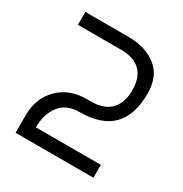

<svg xmlns="http://www.w3.org/2000/svg" viewBox="-137 -665 733 770"><g transform="rotate(30 230.0 -280.0)"><path d="M40 -559.6Q89.8 -559.6 240.2 -559.6Q320.3 -559.6 370.1 -519.5Q419.9 -480.5 419.9 -400.4Q419.9 -299.8 370.1 -250Q320.3 -200.2 219.7 -200.2Q160.2 -200.2 129.9 -160.2Q99.6 -120.1 99.6 -59.6Q200.2 -59.6 400.4 -59.6Q400.4 -44.9 400.4 0Q309.6 0 40 0Q40 -19.5 40 -80.1Q40 -160.2 89.8 -210Q139.6 -259.8 219.7 -259.8Q224.6 -259.8 230.5 -259.8Q235.4 -259.8 240.2 -259.8Q299.8 -259.8 330.1 -292Q360.4 -324.2 360.4 -379.9Q360.4 -440.4 330.1 -469.7Q299.8 -500 240.2 -500Q172.9 -500 40 -500Q40 -514.6 40 -559.6Z"/></g></svg>

Font: Moonwalk
Style: Regular
Weight: 400
Designer: BarCoded
Foundry: BarCoded
Version: Version 1.0